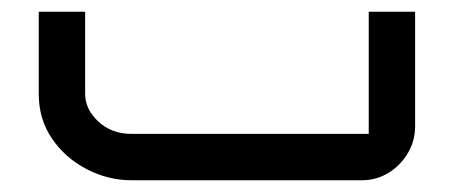

<svg xmlns="http://www.w3.org/2000/svg" viewBox="-20 -307 773 327"><path d="M204 0Q164 0 127.5 -19Q91 -38 68.5 -71Q46 -104 46 -147V-287H125V-147Q125 -121 147.5 -100Q170 -79 204 -79H618Q615 -76 613 -74Q611 -72 608 -69V-287H687V-92Q687 -67 674.5 -46Q662 -25 641.5 -12.5Q621 0 596 0Z"/></svg>

Font: Mada
Style: Regular
Weight: 400
Designer: Khaled Hosny
Version: Version 1.5